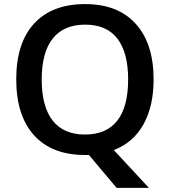

<svg xmlns="http://www.w3.org/2000/svg" viewBox="-20 -745 827 935"><path d="M728 -357.9Q728 -228 678.5 -139.2Q628.9 -50.3 534.2 -14.2L705.1 169.9H547.9L413.1 9.8H394Q232.4 9.8 145.8 -86.2Q59.1 -182.1 59.1 -358.9Q59.1 -535.6 146.2 -630.4Q233.4 -725.1 395 -725.1Q554.2 -725.1 641.1 -628.9Q728 -532.7 728 -357.9ZM183.1 -357.9Q183.1 -226.1 236.3 -158Q289.6 -89.8 394 -89.8Q498 -89.8 551 -157.2Q604 -224.6 604 -357.9Q604 -489.3 551.5 -557.1Q499 -625 395 -625Q290 -625 236.6 -557.1Q183.1 -489.3 183.1 -357.9Z"/></svg>

Font: f1_4961           
Style: Regular
Weight: 600
Foundry: Ascender Corporation
Version: Version 1.10